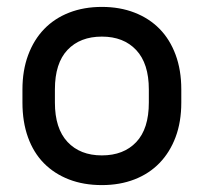

<svg xmlns="http://www.w3.org/2000/svg" viewBox="-20 -528 590 556"><path d="M275 8Q222 8 179.5 -8.5Q137 -25 107 -55.5Q77 -86 61 -130.5Q45 -175 45 -231V-269Q45 -324 61.5 -368.5Q78 -413 108 -444Q138 -475 180.5 -491.5Q223 -508 275 -508Q327 -508 369.5 -491.5Q412 -475 442 -444.5Q472 -414 488.5 -369.5Q505 -325 505 -269V-231Q505 -175 488.5 -131Q472 -87 442 -56Q412 -25 369.5 -8.5Q327 8 275 8ZM275 -78Q338 -78 374.5 -116.5Q411 -155 411 -231V-269Q411 -344 374.5 -383Q338 -422 275 -422Q212 -422 175.5 -383.5Q139 -345 139 -269V-231Q139 -156 175.5 -117Q212 -78 275 -78Z"/></svg>

Font: PT Root UI Web Medium
Style: Regular
Weight: 500
Designer: Vitaly Kuzmin
Foundry: ParaType Ltd.
Version: Version 1.001W